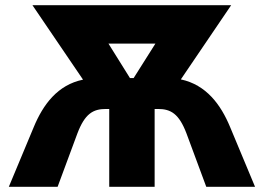

<svg xmlns="http://www.w3.org/2000/svg" viewBox="-20 -720 1006 740"><path d="M14 0H202L278 -205C307 -282 339 -300 388 -300H401V0H576V-300H589C638 -300 670 -282 699 -205L775 0H963L867 -230C831 -317 775 -393 677 -414L871 -700H105L300 -413C202 -393 146 -317 110 -230ZM481 -419 398 -552H579L495 -419Z"/></svg>

Font: Fixel Text ExtraBold
Style: Regular
Weight: 800
Width: 4
Designer: AlfaBravo + MacPaw
Foundry: Kyrylo Tkachov, Marchela Mozhyna, Serhii Makarenko, Maria Weinstein, Zakhar Kryvoshyya
Version: Version 1.211